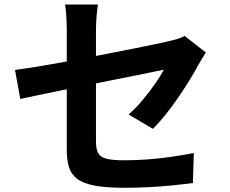

<svg xmlns="http://www.w3.org/2000/svg" viewBox="-20 -810 1040 869"><path d="M282.2 -133.4Q282.2 -153.7 282.2 -193.2Q282.2 -232.8 282.2 -283.2Q282.2 -333.6 282.2 -389.1Q282.2 -444.6 282.2 -498.4Q282.2 -552.3 282.2 -598.4Q282.2 -644.5 282.2 -674.5Q282.2 -691.4 281.4 -712.5Q280.6 -733.5 278.9 -754.1Q277.1 -774.8 274.1 -789.5H423.3Q419.5 -767 416.9 -733.7Q414.4 -700.3 414.4 -674.5Q414.4 -644.7 414.4 -603.6Q414.4 -562.4 414.4 -514.7Q414.4 -467 414.4 -417.8Q414.4 -368.5 414.4 -322Q414.4 -275.4 414.4 -236.1Q414.4 -196.7 414.4 -168.4Q414.4 -137.7 423.3 -118.9Q432.2 -100.1 459.6 -92.3Q486.9 -84.5 541.5 -84.5Q594.6 -84.5 648.2 -88.5Q701.8 -92.6 755 -100.2Q808.1 -107.7 857.3 -117.5L853 18.3Q812 23.8 760.1 29.1Q708.3 34.3 652.4 37.1Q596.6 39.9 542.8 39.9Q457.6 39.9 405.7 29.6Q353.8 19.2 327.2 -2.1Q300.5 -23.5 291.4 -56.1Q282.2 -88.8 282.2 -133.4ZM911.7 -572.5Q905.4 -562.1 895.8 -546.8Q886.2 -531.5 879.1 -518.5Q862.7 -487.5 838.4 -448.1Q814.2 -408.7 786.1 -367.8Q758 -327 728.5 -290.1Q699 -253.3 672.2 -226.9L562.1 -291.7Q595.5 -321.3 626.7 -358.7Q657.9 -396 682.9 -432.3Q708 -468.5 721.6 -494.5Q708.4 -492.2 673.6 -484.8Q638.8 -477.4 588.9 -467.4Q539.1 -457.5 480.3 -445.8Q421.5 -434.2 361.2 -421.9Q301 -409.6 245.2 -398.5Q189.4 -387.3 144.2 -377.6Q99.1 -367.9 72 -362.1L47.8 -493.3Q76.9 -497 123.9 -504.4Q170.8 -511.7 228.9 -522.1Q286.9 -532.6 350.2 -544.6Q413.4 -556.7 475.1 -568.6Q536.7 -580.6 590.8 -591.4Q644.9 -602.2 685.2 -610.6Q725.5 -619 744.7 -623.6Q765.9 -628.7 784 -634.1Q802.2 -639.6 815.6 -647.3Z"/></svg>

Font: Noto Sans JP
Style: Regular
Weight: 100
Designer: Ryoko NISHIZUKA 西塚涼子 (kana, bopomofo & ideographs); Paul D. Hunt (Latin, Greek & Cyrillic); Sandoll Communications 산돌커뮤니
Foundry: Adobe
Version: Version 2.004;hotconv 1.0.118;makeotfexe 2.5.65603